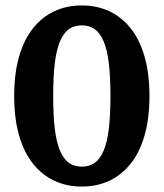

<svg xmlns="http://www.w3.org/2000/svg" viewBox="-20 -673 600 704"><path d="M280 11Q224 11 178.5 -10.5Q133 -32 100 -74Q67 -116 49.5 -178Q32 -240 32 -321Q32 -402 49.5 -464Q67 -526 100 -568Q133 -610 178.5 -631.5Q224 -653 280 -653Q336 -653 381.5 -631.5Q427 -610 460 -568Q493 -526 510.5 -464Q528 -402 528 -321Q528 -240 510.5 -178Q493 -116 460 -74Q427 -32 381.5 -10.5Q336 11 280 11ZM280 -62Q308 -62 327.5 -76Q347 -90 360 -120.5Q373 -151 379 -200.5Q385 -250 385 -321Q385 -392 379 -441.5Q373 -491 360 -521.5Q347 -552 327.5 -566Q308 -580 280 -580Q252 -580 232.5 -566Q213 -552 200 -521.5Q187 -491 181 -441.5Q175 -392 175 -321Q175 -250 181 -200.5Q187 -151 200 -120.5Q213 -90 232.5 -76Q252 -62 280 -62Z"/></svg>

Font: Roboto Serif SemiBold
Style: Regular
Weight: 600
Designer: Greg Gazdowicz
Foundry: Commercial Type
Version: Version 1.008